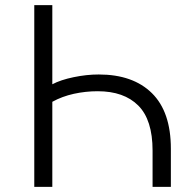

<svg xmlns="http://www.w3.org/2000/svg" viewBox="-20 -725 744 745"><path d="M113 0V-705H183V-398Q215 -415 265.5 -425.5Q316 -436 363 -436Q496 -436 569.5 -363.5Q643 -291 643 -148V0H572V-141Q572 -260 516.5 -315.5Q461 -371 359 -371Q312 -371 266.5 -361Q221 -351 183 -330V0Z"/></svg>

Font: Nunito Sans 7pt Light
Style: Regular
Weight: 300
Designer: Vernon Adams
Foundry: Vernon Adams
Version: Version 3.101;gftools[0.9.27]